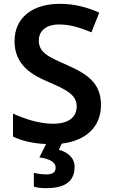

<svg xmlns="http://www.w3.org/2000/svg" viewBox="-20 -744 590 1004"><path d="M370 128C370 79 331 51 288 39L303 7C433 -9 508 -83 508 -195C508 -307 441 -356 326 -406C226 -449 183 -473 183 -532C183 -582 220 -616 289 -616C346 -616 398 -600 458 -575L499 -678C433 -707 368 -724 293 -724C149 -724 56 -651 56 -529C56 -406 144 -353 232 -316C329 -275 381 -247 381 -188C381 -134 343 -97 257 -97C183 -97 108 -123 48 -150V-30C95 -7 155 7 221 9L186 79C243 87 271 105 271 133C271 160 251 168 221 168C201 168 174 164 157 160V232C173 237 195 240 220 240C328 240 370 199 370 128Z"/></svg>

Font: Noto Sans Sinhala SemiBold
Style: Regular
Weight: 600
Designer: Jelle Bosma - Monotype Design Team
Foundry: Monotype Imaging Inc.
Version: Version 2.006